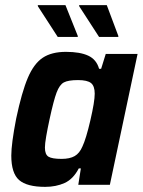

<svg xmlns="http://www.w3.org/2000/svg" viewBox="-20 -720 556 748"><path d="M24 -114Q24 -160 43 -258Q65 -362 88.5 -417Q112 -472 146.5 -495Q181 -518 237 -518Q292 -518 324 -503Q356 -488 366 -452H374L392 -510H516L408 0H285L295 -64H287Q265 -22 231.5 -7Q198 8 156 8Q85 8 54.5 -18.5Q24 -45 24 -114ZM301 -149Q315 -178 332 -251Q349 -324 349 -355Q349 -385 334.5 -396.5Q320 -408 284 -408Q246 -408 229 -399Q212 -390 200.5 -359.5Q189 -329 173 -255Q165 -218 160 -189Q155 -160 155 -145Q155 -118 169 -109.5Q183 -101 220 -101Q252 -101 271 -112Q290 -123 301 -149ZM205 -576 128 -695 127 -700H235L283 -580V-576ZM366 -576 289 -695 288 -700H396L441 -580V-576Z"/></svg>

Font: Saira Semi Condensed SemiBold
Style: Italic
Weight: 600
Width: 4
Italic angle: -12°
Designer: Hector Gatti with collaboration of the Omnibus-Type team
Foundry: Omnibus-Type
Version: Version 1.001; ttfautohint (v1.8)